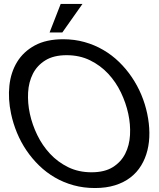

<svg xmlns="http://www.w3.org/2000/svg" viewBox="-20 -928 800 964"><path d="M35.6 -356.9Q20 -430.2 27.1 -497.6Q34.2 -564.9 65.9 -616.9Q97.7 -668.9 155 -700Q212.4 -731 297.4 -731Q354 -731 404.5 -716.8Q455.1 -702.6 498.5 -677.2Q542 -651.9 577.9 -616.9Q613.8 -582 641.8 -540.5Q669.9 -499 689.5 -452.4Q709 -405.8 719.2 -356.9Q729.5 -308.1 730 -261.5Q730.5 -214.8 720.2 -173.3Q710 -131.8 688.7 -96.9Q667.5 -62 634.8 -36.9Q602.1 -11.7 557.6 2.2Q513.2 16.1 456.5 16.1Q399.9 16.1 349.4 2.2Q298.8 -11.7 255.6 -36.9Q212.4 -62 176.5 -96.9Q140.6 -131.8 112.5 -173.3Q84.5 -214.8 65.2 -261.5Q45.9 -308.1 35.6 -356.9ZM129.9 -356.9Q141.6 -302.7 167 -250.2Q192.4 -197.8 231.2 -156Q270 -114.3 322.3 -88.6Q374.5 -63 439.5 -63Q504.9 -63 546.1 -88.6Q587.4 -114.3 608.6 -156Q629.9 -197.8 632.8 -250.2Q635.7 -302.7 624 -356.9Q612.3 -411.1 587.2 -463.6Q562 -516.1 523.2 -557.9Q484.4 -599.6 432.1 -625.2Q379.9 -650.9 314.5 -650.9Q249.5 -650.9 208 -625.2Q166.5 -599.6 145.3 -557.9Q124 -516.1 121.1 -463.6Q118.2 -411.1 129.9 -356.9ZM394 -908.2 293 -765.1H229L284.7 -908.2Z"/></svg>

Font: XB Khoramshahr
Style: Oblique
Weight: 400
Italic angle: 12°
Designer: Behnam
Foundry: Irmug
Version: Version 8.005 2009